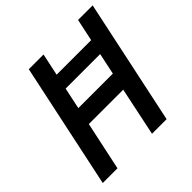

<svg xmlns="http://www.w3.org/2000/svg" viewBox="-178 -841 995 995"><g transform="rotate(-45 319.5 -344.0)"><path d="M25 0 171 -688H279L253 -566H506L532 -688H639L493 0H386L442 -267H190L133 0ZM210 -364H463L488 -482H235Z"/></g></svg>

Font: Saira SemiCondensed Medium
Style: Italic
Weight: 500
Width: 4
Italic angle: -12°
Designer: Hector Gatti with collaboration of the Omnibus-Type team
Foundry: Omnibus-Type
Version: Version 1.101